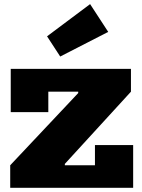

<svg xmlns="http://www.w3.org/2000/svg" viewBox="-20 -892 673 912"><path d="M28.5 -107 351.5 -450V-481.5L602 -456.5L288 -113.5V-79ZM602 -565V-456.5H209.5V-359.5H31V-565ZM431 -203H612.5V0H28.5V-107H431ZM408 -872.5 494 -740.5 266 -623.5 203.5 -719.5Z"/></svg>

Font: Hepta Slab ExtraBold
Style: Regular
Weight: 800
Designer: Michael LaGattuta
Foundry: Michael LaGattuta
Version: Version 1.102